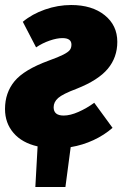

<svg xmlns="http://www.w3.org/2000/svg" viewBox="-31 -573 488 766"><path d="M418 -63Q385 -34 342 -14Q299 6 251 14L230 173H110L119 11Q57 -3 23 -42.5Q-11 -82 -11 -138Q-11 -203 27 -249Q65 -295 163 -331Q202 -345 221.5 -355Q241 -365 247.5 -373.5Q254 -382 254 -395Q254 -421 218 -421Q196 -421 167 -411Q138 -401 113 -384L60 -486Q97 -517 148.5 -535Q200 -553 253 -553Q336 -553 386.5 -512.5Q437 -472 437 -406Q437 -344 399 -298.5Q361 -253 275 -219Q219 -198 201 -182Q183 -166 183 -145Q183 -112 223 -112Q249 -112 282 -126.5Q315 -141 345 -163Z"/></svg>

Font: Fira Sans Condensed Black
Style: Italic
Weight: 900
Width: 3
Italic angle: -8°
Designer: Carrois Corporate & Edenspiekermann AG
Foundry: Carrois Corporate GbR & Edenspiekermann AG
Version: Version 4.203